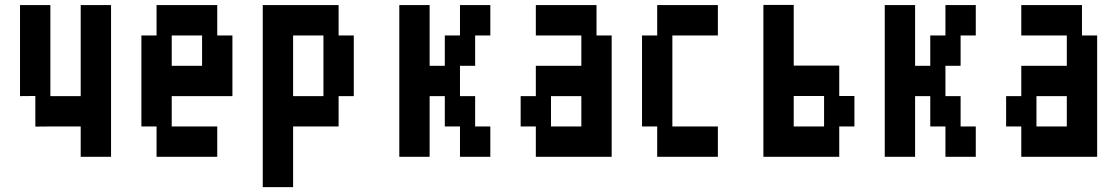

<svg xmlns="http://www.w3.org/2000/svg" viewBox="-20 -771 4602 791"><path d="M125.6 -249.4V-375.6L62.5 -375V-750H187.5V-375H312.5V-750H437.5V-125H312.5V-250H187.5Z M625 -750H875V-625H937.5V-375H687.5V-250H875V-125H625V-250H562.5V-625H625ZM812.5 -625H687.5V-500H812.5Z M1437.5 -625V-375H1375V-250H1187.5V0H1062.5V-750H1375V-625ZM1312.5 -625H1187.5V-375H1312.5Z M1812.5 -625H1875V-750H2000V-625H1937.5V-500H1875V-375H1937.5V-250H2000V-125H1875V-250H1812.5V-375H1750V-125H1625V-750H1750V-500H1812.5Z M2187.5 -750H2437.5V-625H2500V-125H2187.5V-250H2125V-375H2187.5V-500H2375V-625H2187.5ZM2375 -375H2250V-250H2375Z M2687.5 -750H2937.5V-625H2750V-250H2937.5V-125H2687.5V-250H2625V-625H2687.5Z M3250 -500.6H3437.5V-375.6H3500V-250H3437.5V-125H3125V-750.6H3250ZM3250 -250H3375V-375.6H3250Z M3812.5 -625H3875V-750H4000V-625H3937.5V-500H3875V-375H3937.5V-250H4000V-125H3875V-250H3812.5V-375H3750V-125H3625V-750H3750V-500H3812.5Z M4187.5 -750H4437.5V-625H4500V-125H4187.5V-250H4125V-375H4187.5V-500H4375V-625H4187.5ZM4375 -375H4250V-250H4375Z"/></svg>

Font: Amiga Topaz Unicode Rus
Style: Regular
Weight: 400
Designer: dMG of Trueschool and Divine Stylers
Foundry: dMG of Trueschool and Divine Stylers
Version: Version 1.1